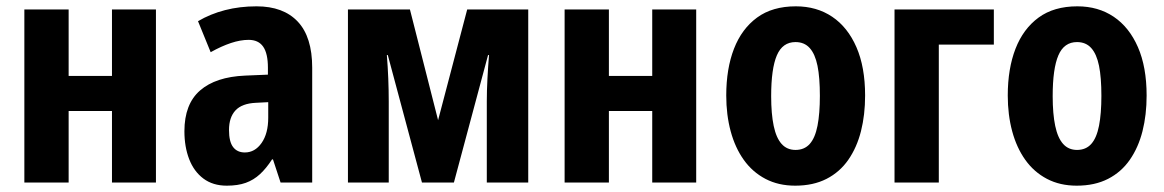

<svg xmlns="http://www.w3.org/2000/svg" viewBox="-20 -577 3681 607"><path d="M197 -547V-337H334V-547H473V0H334V-226H197V0H57V-547Z M791 -557Q876 -557 921.5 -508.5Q967 -460 967 -363V0H867L843 -73H840Q822 -45 802 -26.5Q782 -8 757 1Q732 10 697 10Q653 10 623 -12.5Q593 -35 578 -74Q563 -113 563 -162Q563 -248 612.5 -291Q662 -334 755 -338L827 -341V-363Q827 -408 812 -429.5Q797 -451 766 -451Q740 -451 710 -441Q680 -431 646 -412L606 -510Q645 -533 691.5 -545Q738 -557 791 -557ZM789 -252Q745 -250 724.5 -228Q704 -206 704 -166Q704 -129 717 -112Q730 -95 754 -95Q786 -95 807 -125Q828 -155 828 -205V-254Z M1650 -547V0H1519V-257Q1519 -290 1521 -328Q1523 -366 1526 -403H1523L1415 0H1314L1206 -403H1203Q1206 -366 1207.5 -329Q1209 -292 1209 -256V0H1080V-547H1276L1365 -197L1457 -547Z M1905 -547V-337H2042V-547H2181V0H2042V-226H1905V0H1765V-547Z M2715 -275Q2715 -214 2702 -162.5Q2689 -111 2662 -72Q2635 -33 2593 -11.5Q2551 10 2494 10Q2441 10 2400 -11.5Q2359 -33 2331.5 -71.5Q2304 -110 2290 -162Q2276 -214 2276 -275Q2276 -360 2300.5 -423Q2325 -486 2373.5 -521.5Q2422 -557 2496 -557Q2562 -557 2611 -524Q2660 -491 2687.5 -428Q2715 -365 2715 -275ZM2418 -273Q2418 -217 2426 -179Q2434 -141 2451 -122Q2468 -103 2495 -103Q2523 -103 2540 -122Q2557 -141 2564.5 -179.5Q2572 -218 2572 -274Q2572 -332 2564.5 -369Q2557 -406 2540 -425Q2523 -444 2495 -444Q2454 -444 2436 -402Q2418 -360 2418 -273Z M3122 -547V-436H2948V0H2808V-547Z M3605 -275Q3605 -214 3592 -162.5Q3579 -111 3552 -72Q3525 -33 3483 -11.5Q3441 10 3384 10Q3331 10 3290 -11.5Q3249 -33 3221.5 -71.5Q3194 -110 3180 -162Q3166 -214 3166 -275Q3166 -360 3190.5 -423Q3215 -486 3263.5 -521.5Q3312 -557 3386 -557Q3452 -557 3501 -524Q3550 -491 3577.5 -428Q3605 -365 3605 -275ZM3308 -273Q3308 -217 3316 -179Q3324 -141 3341 -122Q3358 -103 3385 -103Q3413 -103 3430 -122Q3447 -141 3454.5 -179.5Q3462 -218 3462 -274Q3462 -332 3454.5 -369Q3447 -406 3430 -425Q3413 -444 3385 -444Q3344 -444 3326 -402Q3308 -360 3308 -273Z"/></svg>

Font: Noto Sans Display Condensed
Style: Bold
Weight: 700
Width: 3
Designer: Monotype Design Team
Foundry: Monotype Imaging Inc.
Version: Version 2.003